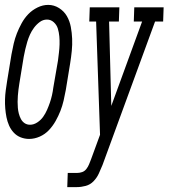

<svg xmlns="http://www.w3.org/2000/svg" viewBox="-31 -560 689 785"><path d="M88 8Q70 8 53.5 1.5Q37 -5 25 -18Q13 -31 6 -47Q-1 -63 -4.5 -80.5Q-8 -98 -9.5 -116.5Q-11 -135 -10.5 -153.5Q-10 -172 -7.5 -190.5Q-5 -209 -2 -228L16 -338Q20 -360 25 -381.5Q30 -403 38 -423.5Q46 -444 57.5 -465Q69 -486 85 -502.5Q101 -519 122.5 -529.5Q144 -540 166 -540Q190 -540 210.5 -527Q231 -514 242.5 -494Q254 -474 258.5 -450Q263 -426 264 -401.5Q265 -377 262.5 -352Q260 -327 256 -302L238 -192Q234 -170 229 -148.5Q224 -127 216 -106.5Q208 -86 196.5 -65.5Q185 -45 169 -28Q153 -11 131.5 -1.5Q110 8 88 8ZM92 -50Q107 -50 121.5 -59.5Q136 -69 145.5 -82.5Q155 -96 161.5 -111Q168 -126 173 -140.5Q178 -155 181.5 -170.5Q185 -186 187 -202L206 -312Q208 -328 210 -345Q212 -362 212.5 -378.5Q213 -395 211.5 -411.5Q210 -428 205.5 -443Q201 -458 189 -469Q177 -480 161 -480Q145 -480 131.5 -470Q118 -460 108 -446.5Q98 -433 91.5 -418.5Q85 -404 80.5 -389Q76 -374 72.5 -359Q69 -344 66 -328L48 -218Q46 -206 44.5 -193.5Q43 -181 42 -168.5Q41 -156 41 -143.5Q41 -131 42 -119Q43 -107 46 -95.5Q49 -84 54.5 -73.5Q60 -63 69.5 -56.5Q79 -50 92 -50ZM244 205 246 147H285Q295 147 305 143.5Q315 140 322 131Q329 122 333 112Q337 102 341 92L378 -9L362 -472H334L336 -530H457L455 -472H415L424 -127L550 -472H516L518 -530H638L636 -472H603L392 104L388 115Q381 132 373 149.5Q365 167 351.5 181Q338 195 319.5 200Q301 205 283 205Z"/></svg>

Font: Iosevka Slab LtExObl
Style: Regular
Weight: 300
Width: 7
Italic angle: -9°
Monospace: yes
Designer: Belleve Invis
Foundry: Belleve Invis
Version: Version 11.1.0; ttfautohint (v1.8.3)